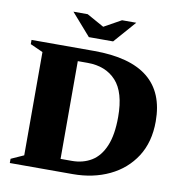

<svg xmlns="http://www.w3.org/2000/svg" viewBox="-92 -944 977 1029"><g transform="rotate(10 397.0 -429.0)"><path d="M29.5 0V-23L98.5 -54V-616L29.5 -647V-670H370.5Q761 -670 761 -355Q761 -242.5 710 -163.2Q659 -84 570.8 -42Q482.5 0 371.5 0ZM558.5 -343.5Q558.5 -478 502 -539.5Q445.5 -601 347 -601H293.5V-69H354.5Q415.5 -69 461.5 -97Q507.5 -125 533 -185.8Q558.5 -246.5 558.5 -343.5ZM566.5 -858 461.5 -738H329.5L224.5 -858H302L395.5 -806L489 -858Z"/></g></svg>

Font: Newsreader Text ExtraBold
Style: Regular
Weight: 800
Designer: Hugues Gentile
Foundry: Production Type
Version: Version 1.001